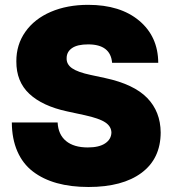

<svg xmlns="http://www.w3.org/2000/svg" viewBox="-20 -757 706 786"><path d="M438.9 -500Q432.5 -575.3 340.9 -575.3Q296.9 -575.3 275 -560.2Q253.2 -545.1 252.8 -519.9Q251.4 -494 275 -477.6Q298.7 -461.3 350.9 -450.3L410.5 -437.5Q527.7 -412.3 582.4 -356.2Q637.1 -300.1 637.8 -214.5Q637.4 -107.6 559.5 -49.5Q481.5 8.5 342.3 8.5Q270.2 8.5 213.2 -7.3Q156.2 -23.1 114.7 -54.9Q73.2 -86.6 51 -137.6Q28.8 -188.6 28.4 -255.7H215.9Q218.4 -206 250.4 -179.7Q282.3 -153.4 339.5 -153.4Q385.7 -153.4 410.5 -170.1Q435.4 -186.8 436.1 -214.5Q435.4 -239.7 410.9 -256Q386.4 -272.4 326.7 -285.5L254.3 -301.1Q153.8 -322.8 100.1 -372.9Q46.5 -422.9 46.9 -505.7Q46.5 -573.9 83.8 -626.8Q121.1 -679.7 188 -708.5Q255 -737.2 340.9 -737.2Q472.3 -737.2 549.7 -672.4Q627.1 -607.6 627.8 -500Z"/></svg>

Font: Karasuma Gothic
Style: Black
Weight: 900
Designer: Rasmus Andersson / Ryoko Nishizuka
Foundry: Genbu
Version: Version 1.00